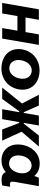

<svg xmlns="http://www.w3.org/2000/svg" viewBox="1050 -1622 583 2723"><g transform="rotate(90 1341.5 -260.5)"><path d="M468 -520 435 -331H228L261 -520H112L22 0H171L208 -216H415L378 0H527L617 -520Z M949 11C1136 11 1252 -131 1252 -288C1252 -438 1134 -530 978 -530C794 -530 676 -389 676 -232C676 -62 820 11 949 11ZM948 -101C877 -101 831 -153 831 -231C831 -308 878 -419 980 -419C1043 -419 1097 -375 1097 -289C1097 -211 1050 -101 948 -101Z M1222 0H1383L1558 -241H1571L1529 0H1670L1712 -241H1724L1816 0H1974L1848 -276L2058 -520H1902L1734 -306H1723L1760 -520H1619L1582 -306H1571L1477 -520H1324L1448 -281Z M2529 9C2558 9 2586 6 2610 0L2629 -114C2618 -111 2607 -110 2594 -110C2557 -110 2551 -129 2560 -183L2620 -520H2502C2493 -503 2483 -479 2476 -455C2437 -503 2376 -532 2298 -532C2132 -532 2029 -379 2029 -222C2029 -84 2119 10 2257 10C2322 10 2378 -13 2421 -51C2436 -12 2469 9 2529 9ZM2329 -417C2375 -417 2438 -382 2438 -288C2438 -214 2397 -98 2299 -98C2228 -98 2184 -149 2184 -229C2184 -307 2228 -417 2329 -417Z"/></g></svg>

Font: Fixel Display 20240404
Style: Bold Italic
Weight: 700
Italic angle: -10°
Designer: AlfaBravo + MacPaw
Foundry: Kyrylo Tkachov, Marchela Mozhyna, Serhii Makarenko, Maria Weinstein, Zakhar Kryvoshyya
Version: Version 1.211;Glyphs 3.2 (3225)